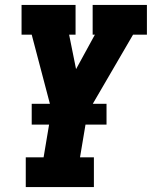

<svg xmlns="http://www.w3.org/2000/svg" viewBox="-20 -550 640 775"><path d="M84 205V85H156L188 -106L108 -410H67V-530H285V-410H259L287 -271L363 -410H354V-530H573V-410H517L333 -94L303 85H359V205ZM108 -47V-131H410V-47Z"/></svg>

Font: Iosevka Slab Heavy Extended
Style: Italic
Weight: 900
Width: 7
Italic angle: -9°
Monospace: yes
Designer: Belleve Invis
Foundry: Belleve Invis
Version: Version 11.1.0; ttfautohint (v1.8.3)